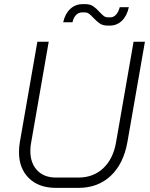

<svg xmlns="http://www.w3.org/2000/svg" viewBox="-20 -902 725 930"><path d="M72 -165Q72 -190 76 -213L161 -700H216L131 -212Q127 -193 127 -171Q127 -112 160 -77Q193 -42 251 -42H360Q432 -42 480 -87Q528 -132 542 -212L627 -700H682L597 -213Q578 -108 516 -50Q454 8 360 8H251Q168 8 120 -39Q72 -86 72 -165ZM433 -815Q420 -829 411 -835.5Q402 -842 390 -842H378Q361 -842 348.5 -829.5Q336 -817 331 -794H286Q295 -835 320 -858.5Q345 -882 381 -882H393Q416 -882 431 -872Q446 -862 462 -844Q475 -830 483.5 -824Q492 -818 503 -818H515Q530 -818 542 -831Q554 -844 560 -867H604Q595 -825 570.5 -801.5Q546 -778 512 -778H501Q479 -778 464.5 -787.5Q450 -797 433 -815Z"/></svg>

Font: Bai Jamjuree Light
Style: Italic
Weight: 300
Italic angle: -10°
Version: Version 1.000; ttfautohint (v1.6)